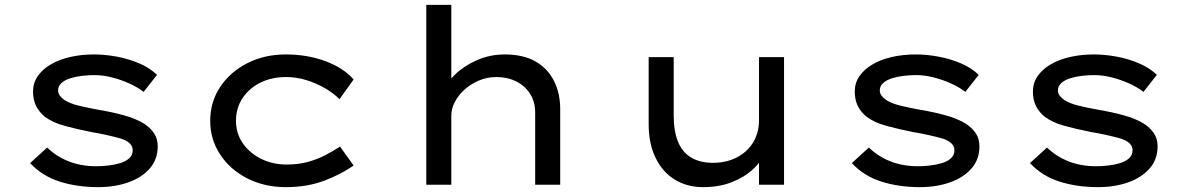

<svg xmlns="http://www.w3.org/2000/svg" viewBox="-20 -760 4887 790"><path d="M384 10Q297 10 225 -13Q153 -36 104 -89L174 -153Q212 -116 263 -96Q314 -76 376 -76Q400 -76 426 -79Q452 -82 475 -89Q498 -96 512 -109Q526 -122 526 -142Q526 -174 477 -190Q452 -197 421 -204Q390 -211 354 -217Q294 -229 245 -242.5Q196 -256 164 -280Q141 -299 128.5 -324Q116 -349 116 -384Q116 -419 135.5 -447Q155 -475 189 -495Q223 -515 268.5 -525.5Q314 -536 367 -536Q412 -536 460.5 -527Q509 -518 552.5 -499.5Q596 -481 626 -452L571 -382Q545 -402 510 -417.5Q475 -433 438.5 -442Q402 -451 368 -451Q344 -451 318 -448Q292 -445 269.5 -438Q247 -431 233 -418.5Q219 -406 219 -388Q219 -376 226.5 -366Q234 -356 246 -348Q268 -334 305 -325Q342 -316 387 -308Q441 -299 490 -285.5Q539 -272 573 -251Q599 -234 614 -211.5Q629 -189 629 -158Q629 -104 596 -66.5Q563 -29 507.5 -9.5Q452 10 384 10Z M1156 10Q1068 10 997.5 -26Q927 -62 886 -124Q845 -186 845 -263Q845 -341 886 -402.5Q927 -464 997.5 -500Q1068 -536 1156 -536Q1244 -536 1318.5 -508.5Q1393 -481 1435 -433L1377 -352Q1352 -377 1315.5 -398Q1279 -419 1238.5 -431Q1198 -443 1158 -443Q1097 -443 1050.5 -419.5Q1004 -396 977.5 -355.5Q951 -315 951 -263Q951 -211 979 -170.5Q1007 -130 1054.5 -106.5Q1102 -83 1159 -83Q1208 -83 1247.5 -94Q1287 -105 1319.5 -122Q1352 -139 1379 -157L1435 -79Q1384 -43 1314 -16.5Q1244 10 1156 10Z M1734 0V-740H1837V-385L1803 -381Q1816 -418 1852.5 -453.5Q1889 -489 1942.5 -512.5Q1996 -536 2057 -536Q2133 -536 2183.5 -507Q2234 -478 2259.5 -427Q2285 -376 2285 -312V0H2182V-297Q2182 -341 2161 -374Q2140 -407 2104 -425Q2068 -443 2023 -443Q1983 -443 1949 -428Q1915 -413 1890 -390Q1865 -367 1851 -339.5Q1837 -312 1837 -286V0H1786Q1763 0 1750 0Q1737 0 1734 0Z M2873 10Q2807 10 2756.5 -21Q2706 -52 2677.5 -110.5Q2649 -169 2649 -249V-525H2752V-285Q2752 -221 2769.5 -177.5Q2787 -134 2823.5 -112Q2860 -90 2915 -90Q2954 -90 2988 -102Q3022 -114 3048 -137Q3074 -160 3088.5 -192.5Q3103 -225 3103 -265V-525H3206V0H3103V-110L3121 -122Q3109 -91 3075 -60.5Q3041 -30 2990 -10Q2939 10 2873 10Z M3765 10Q3678 10 3606 -13Q3534 -36 3485 -89L3555 -153Q3593 -116 3644 -96Q3695 -76 3757 -76Q3781 -76 3807 -79Q3833 -82 3856 -89Q3879 -96 3893 -109Q3907 -122 3907 -142Q3907 -174 3858 -190Q3833 -197 3802 -204Q3771 -211 3735 -217Q3675 -229 3626 -242.5Q3577 -256 3545 -280Q3522 -299 3509.5 -324Q3497 -349 3497 -384Q3497 -419 3516.5 -447Q3536 -475 3570 -495Q3604 -515 3649.5 -525.5Q3695 -536 3748 -536Q3793 -536 3841.5 -527Q3890 -518 3933.5 -499.5Q3977 -481 4007 -452L3952 -382Q3926 -402 3891 -417.5Q3856 -433 3819.5 -442Q3783 -451 3749 -451Q3725 -451 3699 -448Q3673 -445 3650.5 -438Q3628 -431 3614 -418.5Q3600 -406 3600 -388Q3600 -376 3607.5 -366Q3615 -356 3627 -348Q3649 -334 3686 -325Q3723 -316 3768 -308Q3822 -299 3871 -285.5Q3920 -272 3954 -251Q3980 -234 3995 -211.5Q4010 -189 4010 -158Q4010 -104 3977 -66.5Q3944 -29 3888.5 -9.5Q3833 10 3765 10Z M4498 10Q4411 10 4339 -13Q4267 -36 4218 -89L4288 -153Q4326 -116 4377 -96Q4428 -76 4490 -76Q4514 -76 4540 -79Q4566 -82 4589 -89Q4612 -96 4626 -109Q4640 -122 4640 -142Q4640 -174 4591 -190Q4566 -197 4535 -204Q4504 -211 4468 -217Q4408 -229 4359 -242.5Q4310 -256 4278 -280Q4255 -299 4242.5 -324Q4230 -349 4230 -384Q4230 -419 4249.5 -447Q4269 -475 4303 -495Q4337 -515 4382.5 -525.5Q4428 -536 4481 -536Q4526 -536 4574.5 -527Q4623 -518 4666.5 -499.5Q4710 -481 4740 -452L4685 -382Q4659 -402 4624 -417.5Q4589 -433 4552.5 -442Q4516 -451 4482 -451Q4458 -451 4432 -448Q4406 -445 4383.5 -438Q4361 -431 4347 -418.5Q4333 -406 4333 -388Q4333 -376 4340.5 -366Q4348 -356 4360 -348Q4382 -334 4419 -325Q4456 -316 4501 -308Q4555 -299 4604 -285.5Q4653 -272 4687 -251Q4713 -234 4728 -211.5Q4743 -189 4743 -158Q4743 -104 4710 -66.5Q4677 -29 4621.5 -9.5Q4566 10 4498 10Z"/></svg>

Font: Lexend Tera
Style: Regular
Weight: 400
Designer: Bonnie Shaver-Troup, Thomas Jockin
Foundry: Lexend
Version: Version 1.007